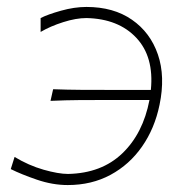

<svg xmlns="http://www.w3.org/2000/svg" viewBox="-20 -524 546 553"><path d="M175 9Q131.5 9 86.2 -6.5Q41 -22 11 -37L22 -72Q62.5 -47.5 105.5 -35.2Q148.5 -23 176 -23Q272.5 -25 332.2 -82.2Q392 -139.5 410.5 -236H312Q254.5 -236 211.5 -235.8Q168.5 -235.5 125.5 -233.5L133 -267Q173 -265.5 216 -265.2Q259 -265 318.5 -265H414.5Q424 -360.5 372.5 -415.2Q321 -470 229 -472Q199 -472 162 -460.2Q125 -448.5 97 -432V-472Q117.5 -482.5 155.8 -493.2Q194 -504 229 -504Q307 -504 360 -467.2Q413 -430.5 434.8 -367Q456.5 -303.5 439.5 -222Q425.5 -154 389.2 -102Q353 -50 298.5 -20.5Q244 9 175 9Z"/></svg>

Font: Commissioner Flair Thin
Style: Italic
Weight: 100
Italic angle: -12°
Designer: Kostas Bartsokas
Foundry: Kostas Bartsokas
Version: Version 1.000; ttfautohint (v1.8.3)